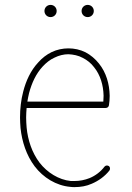

<svg xmlns="http://www.w3.org/2000/svg" viewBox="-20 -768 540 786"><path d="M187 -723C187 -723 187 -723 187 -723C187 -723 187 -723 187 -723C187 -723 187 -723 187 -723C187 -723 187 -723 187 -723ZM187 -748C173 -748 162 -737 162 -723C162 -709 173 -698 187 -698C201 -698 212 -709 212 -723C212 -737 201 -748 187 -748ZM339 -723C339 -723 339 -723 339 -723C339 -723 339 -723 339 -723C339 -723 339 -723 339 -723C339 -723 339 -723 339 -723ZM339 -748C325 -748 314 -737 314 -723C314 -709 325 -698 339 -698C353 -698 364 -709 364 -723C364 -737 353 -748 339 -748ZM356 -16C384 -28 409 -46 428 -70C432 -76 431 -84 426 -88C420 -92 412 -91 408 -86C392 -65 371 -49 347 -39C327 -31 306 -27 285 -27C280 -27 275 -27 270 -27C220 -32 173 -62 142 -102C111 -143 94 -194 89 -246C88 -260 87 -273 87 -287C87 -300 88 -313 89 -326H413C420 -326 425 -331 426 -337C428 -350 429 -362 429 -375V-377C428 -424 415 -471 385 -508C370 -527 351 -543 330 -554C308 -565 284 -570 260 -570C237 -570 213 -565 192 -555C171 -545 152 -530 137 -513C105 -479 86 -436 75 -393C66 -359 62 -323 62 -287C62 -273 63 -258 64 -244C70 -188 88 -132 122 -87C157 -41 210 -8 268 -3C274 -2 280 -2 285 -2C310 -2 334 -6 356 -16ZM92 -352C94 -363 96 -375 99 -387C110 -428 127 -466 155 -496C169 -511 185 -524 203 -532C221 -541 241 -546 260 -546C280 -545 301 -541 319 -531C337 -522 353 -509 365 -493C391 -461 403 -419 404 -377V-375C404 -367 403 -359 403 -352Z"/></svg>

Font: LS
Style: Light
Weight: 300
Designer: BSozoo
Foundry: BSozoo
Version: Version 001.000